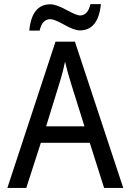

<svg xmlns="http://www.w3.org/2000/svg" viewBox="-20 -921 640 941"><path d="M490.2 0 419.9 -221.2H180.2L108.9 0H16.1L252 -716.8H347.2L584 0ZM394 -301.8 329.1 -508.8Q310.1 -569.3 298.8 -619.1Q289.1 -570.8 276.4 -529.8L206.1 -301.8ZM174.3 -771H123.5Q135.7 -899.9 226.6 -899.9Q254.9 -899.9 305.2 -872.6Q355 -845.2 371.6 -845.2Q410.6 -845.2 423.3 -900.9H474.6Q461.4 -772 371.6 -772Q343.8 -772 294.9 -799.8Q246.1 -827.1 226.6 -827.1Q186.5 -827.1 174.3 -771Z"/></svg>

Font: Apple Sans Adjectives
Style: Regular
Weight: 400
Monospace: yes
Foundry: Apple Sans Adjectives
Version: Version 0.01